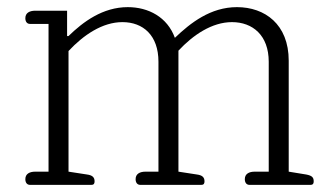

<svg xmlns="http://www.w3.org/2000/svg" viewBox="-20 -518 926 538"><path d="M64 0H236C244 0 245 -5 245 -10C245 -21 239 -27 224 -29L172 -37V-375C214 -420 267 -456 323 -456C381 -456 424 -419 424 -345V-37H388C372 -37 360 -31 360 -16C360 -6 365 0 373 0H544C552 0 553 -5 553 -10C553 -21 547 -27 532 -29L480 -37V-376C521 -420 574 -456 630 -456C688 -456 733 -419 733 -345V-37H694C678 -37 666 -31 666 -16C666 -6 671 0 679 0H850C858 0 859 -5 859 -10C859 -21 854 -26 838 -29L789 -37V-348C789 -450 722 -498 644 -498C570 -498 514 -454 470 -412C449 -470 396 -498 338 -498C268 -498 213 -457 172 -417H168V-488H79C63 -488 51 -482 51 -467C51 -457 56 -451 64 -451H116V-37H79C63 -37 51 -31 51 -16C51 -6 56 0 64 0Z"/></svg>

Font: Maitree Light
Style: Regular
Weight: 300
Designer: CadsonDemak Team
Foundry: CadsonDemak
Version: Version 1.000;PS 001.000;hotconv 1.0.88;makeotf.lib2.5.64775